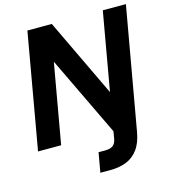

<svg xmlns="http://www.w3.org/2000/svg" viewBox="-130 -804 999 1124"><g transform="rotate(-15 369.0 -242.5)"><path d="M18 0 141 -700H289L514 -228H515L598 -700H738L607 41Q596 104 567.5 142.5Q539 181 496.5 198Q454 215 400 215H338L359 96H399Q431 96 447 83.5Q463 71 468 42L475 0L244 -482H243L158 0Z"/></g></svg>

Font: DM Sans 28pt ExtraBold
Style: Italic
Weight: 800
Italic angle: -10°
Version: Version 4.004;gftools[0.9.30]